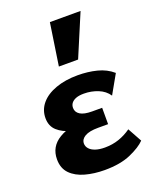

<svg xmlns="http://www.w3.org/2000/svg" viewBox="-136 -790 711 882"><g transform="rotate(-20 219.0 -348.5)"><path d="M222 14Q171 14 127.5 2Q84 -10 58 -36.5Q32 -63 32 -107Q32 -169 86 -201.5Q140 -234 226 -234V-198Q179 -198 138.5 -208Q98 -218 72.5 -241Q47 -264 47 -303Q47 -343 72.5 -373.5Q98 -404 145 -421Q192 -438 253 -438Q302 -438 346 -427Q390 -416 422 -388L370 -296Q352 -323 319.5 -336Q287 -349 251 -349Q228 -349 213 -343.5Q198 -338 190 -328Q182 -318 182 -304Q182 -283 201 -271Q220 -259 259 -259H308V-179H259Q216 -179 194.5 -166.5Q173 -154 173 -133Q173 -119 183 -107.5Q193 -96 212 -89.5Q231 -83 258 -83Q295 -83 327 -94Q359 -105 387 -125L425 -56Q401 -31 350 -8.5Q299 14 222 14ZM186 -505 217 -711H367L280 -505Z"/></g></svg>

Font: Ysabeau Infant ExtraBold
Style: Regular
Weight: 800
Designer: Christian Thalmann (Catharsis Fonts)
Version: Version 2.001;gftools[0.9.30]; featfreeze: ss01,ss02,lnum